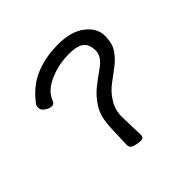

<svg xmlns="http://www.w3.org/2000/svg" viewBox="-136 -631 783 783"><g transform="rotate(-45 255.5 -239.5)"><path d="M273 3Q273 19 256.5 19Q240 19 221.5 13.5Q203 8 203 -9L205 -70L206 -99Q207 -124 211 -148Q216 -181 236.5 -211Q257 -241 282 -261.5Q307 -282 343 -307Q386 -337 386 -371Q386 -407 366 -423Q346 -439 299 -439Q252 -439 212.5 -426Q173 -413 150 -395Q127 -377 116 -349Q111 -337 99 -337Q87 -337 71 -347Q55 -357 55 -371Q55 -385 60 -390Q103 -448 162 -473Q221 -498 295.5 -498Q370 -498 412.5 -465Q455 -432 455 -387.5Q455 -343 436.5 -316.5Q418 -290 391 -269.5Q364 -249 337 -229Q310 -209 289.5 -176Q269 -143 270 -102L271 -70Z"/></g></svg>

Font: LXGW WenKai TC
Style: Regular
Weight: 400
Designer: LXGW / Fontworks Inc.
Foundry: LXGW / Fontworks Inc.
Version: Version 1.330